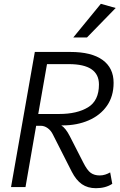

<svg xmlns="http://www.w3.org/2000/svg" viewBox="-20 -983 628 1009"><path d="M559 -77 570 -17Q535 6 484 6Q441 6 410.5 -15Q380 -36 357 -81L257 -278Q247 -298 230 -310Q213 -322 194 -322H170L114 0H38L163 -710H350Q461 -710 519 -668Q577 -626 577 -548Q577 -477 542 -427Q507 -377 446 -350.5Q385 -324 309 -324H302Q325 -310 347 -267L417 -130Q438 -88 457 -74.5Q476 -61 504 -61Q519 -61 533 -65.5Q547 -70 559 -77ZM342 -646H227L181 -384H291Q385 -384 442.5 -419Q500 -454 500 -539Q500 -646 342 -646ZM365 -786 510 -963 588 -941 437 -786Z"/></svg>

Font: Livvic
Style: Italic
Weight: 400
Italic angle: -10°
Designer: Jacques Le Bailly, Baron von Fonthausen
Version: Version 1.001; ttfautohint (v1.8.2)